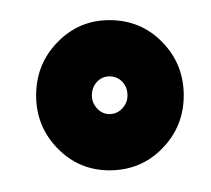

<svg xmlns="http://www.w3.org/2000/svg" viewBox="-20 -730 204 186"><path d="M86 -565Q116.5 -565 137.2 -586.2Q158 -607.5 158 -637.5Q158 -668 137.2 -689.2Q116.5 -710.5 86 -710.5Q56.5 -710.5 35.8 -689.2Q15 -668 15 -637.5Q15 -607.5 35.8 -586.2Q56.5 -565 86 -565ZM86 -619.5Q79 -619.5 74 -625Q69 -630.5 69 -637.5Q69 -645.5 74 -650.8Q79 -656 86 -656Q93.5 -656 98.5 -650.8Q103.5 -645.5 103.5 -637.5Q103.5 -630.5 98.5 -625Q93.5 -619.5 86 -619.5Z"/></svg>

Font: Anybody SemiExpanded ExtraBold
Style: Regular
Weight: 800
Width: 6
Version: Version 1.113;gftools[0.9.25]